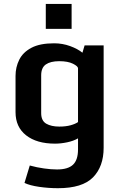

<svg xmlns="http://www.w3.org/2000/svg" viewBox="-20 -760 631 995"><path d="M280.3 215.3Q231.4 215.3 182.9 208.3Q134.3 201.2 106.9 188L134.3 97.7Q171.4 107.9 208.3 113Q245.1 118.2 275.4 118.2Q332.5 118.2 358.4 93.5Q384.3 68.8 384.3 14.6V-43Q360.8 -29.3 328.1 -22.5Q295.4 -15.6 265.1 -15.6Q170.4 -15.6 115.5 -58.6Q60.5 -101.6 60.5 -178.7V-366.7Q60.5 -411.6 79.6 -450.2Q98.6 -488.8 142.6 -512.2Q186.5 -535.6 260.3 -535.6Q303.7 -535.6 343.3 -521.2Q382.8 -506.8 407.2 -486.8L418.5 -524.9H517.1V5.9Q517.1 103 461.9 159.2Q406.7 215.3 280.3 215.3ZM287.1 -104Q320.8 -104 345.7 -110.8Q370.6 -117.7 384.3 -127.4V-406.2Q384.3 -416.5 358.2 -429.7Q332 -442.9 287.1 -442.9Q241.7 -442.9 217.5 -426Q193.4 -409.2 193.4 -369.6V-173.8Q193.4 -134.3 219.5 -119.1Q245.6 -104 287.1 -104ZM217.3 -739.7H351.1V-610.4H217.3Z"/></svg>

Font: Monda
Style: Bold
Weight: 700
Designer: Vernon Adams
Foundry: Vernon Adams
Version: Version 2.100; ttfautohint (v1.8.3)